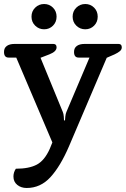

<svg xmlns="http://www.w3.org/2000/svg" viewBox="-20 -710 627 957"><path d="M137 -627Q137 -654 155.5 -672Q174 -690 200 -690Q226 -690 244 -672Q262 -654 262 -627Q262 -600 244 -582Q226 -564 200 -564Q174 -564 155.5 -582Q137 -600 137 -627ZM342 -627Q342 -654 360.5 -672Q379 -690 405 -690Q431 -690 449 -672Q467 -654 467 -627Q467 -600 449 -582Q431 -564 405 -564Q379 -564 360.5 -582Q342 -600 342 -627ZM47 170Q47 149 59 131Q125 131 163.5 110.5Q202 90 228 32L241 0L61 -423H23Q0 -423 0 -451Q0 -471 14 -481Q28 -491 52 -491H246Q262 -491 262 -474Q262 -453 226 -439L182 -422L293 -152Q297 -143 298 -128.5Q299 -114 299 -110H304Q304 -115 305.5 -129Q307 -143 311 -152L426 -423H372Q349 -423 349 -451Q349 -471 363 -481Q377 -491 401 -491H571Q587 -491 587 -474Q587 -463 577.5 -455Q568 -447 551 -439L512 -422L324 19Q281 119 231.5 173Q182 227 113 227Q85 227 66 211.5Q47 196 47 170Z"/></svg>

Font: Maitree Semibold
Style: Regular
Weight: 600
Designer: CadsonDemak Team
Foundry: CadsonDemak
Version: Version 1.000